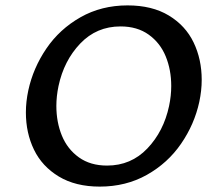

<svg xmlns="http://www.w3.org/2000/svg" viewBox="-20 -685 793 712"><path d="M76 -268Q76 -308 85 -350Q103 -433 152 -505Q201 -577 278.5 -621Q356 -665 453 -665Q544 -665 606 -627.5Q668 -590 698 -527.5Q728 -465 728 -389Q728 -349 719 -307Q701 -224 651.5 -152Q602 -80 524.5 -36.5Q447 7 350 7Q260 7 198 -30.5Q136 -68 106 -130Q76 -192 76 -268ZM607 -292Q615 -330 615 -366Q615 -426 594.5 -476Q574 -526 531.5 -556.5Q489 -587 427 -587Q338 -587 277.5 -523.5Q217 -460 197 -366Q189 -328 189 -292Q189 -232 209.5 -182Q230 -132 272.5 -101.5Q315 -71 377 -71Q466 -71 526.5 -134.5Q587 -198 607 -292Z"/></svg>

Font: Ysabeau Semibold
Style: Italic
Weight: 600
Italic angle: -12°
Designer: Christian Thalmann (Catharsis Fonts)
Version: Version 0.003